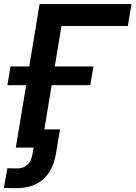

<svg xmlns="http://www.w3.org/2000/svg" viewBox="-20 -748 687 973"><path d="M646.5 -727.5 627.9 -616.2H291.5L189.5 0H60.1L180.7 -727.5ZM17.6 -316.4 33.2 -411.1H453.6L437.5 -316.4ZM62 205.6Q46.4 205.6 30.8 205.1Q15.1 204.6 -0.5 204.1L17.6 104.5Q30.3 105 43.5 105.2Q56.6 105.5 69.3 105.5Q98.6 105.5 118.7 87.2Q138.7 68.8 145 30.8L149.9 0H105L120.1 -92.3H284.2L263.7 30.3Q249 117.7 197.5 161.6Q146 205.6 62 205.6Z"/></svg>

Font: Inter 28pt SemiBold
Style: Italic
Weight: 600
Italic angle: -9.3988°
Designer: Rasmus Andersson
Foundry: rsms
Version: Version 4.001;git-66647c0bb